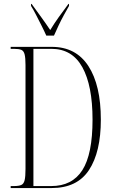

<svg xmlns="http://www.w3.org/2000/svg" viewBox="-20 -951 575 971"><path d="M34 0V-10H49Q75 -10 87.5 -15.5Q100 -21 104.5 -39.5Q109 -58 109 -97V-622Q109 -658 104.5 -676Q100 -694 87.5 -699Q75 -704 50 -704H34V-714H242Q364 -714 427 -617Q490 -520 490 -346Q490 -182 430 -91Q370 0 241 0ZM239 -10Q345 -10 396.5 -90.5Q448 -171 448 -346Q448 -518 396.5 -611Q345 -704 240 -704H149V-10ZM214 -771Q204 -794 190 -821.5Q176 -849 162.5 -875.5Q149 -902 137 -921V-931H140Q166 -895 189 -863.5Q212 -832 234 -799Q254 -832 276.5 -863.5Q299 -895 326 -931H329V-921Q318 -902 303.5 -875.5Q289 -849 276 -821.5Q263 -794 253 -771Z"/></svg>

Font: Noto Serif Display ExtraCondensed ExtraLight
Style: Regular
Weight: 200
Width: 2
Designer: Monotype Design Team
Foundry: Monotype Imaging Inc.
Version: Version 2.009